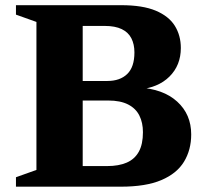

<svg xmlns="http://www.w3.org/2000/svg" viewBox="-20 -702 778 722"><path d="M211.5 -604.5 216 -682.5H436Q516.5 -682.5 565.8 -661.8Q615 -641 637.5 -604.8Q660 -568.5 660 -521.5Q660 -456.5 617.2 -414Q574.5 -371.5 498.5 -365L499.5 -373Q593.5 -368 646.2 -320Q699 -272 699 -196.5Q699 -138.5 672 -94Q645 -49.5 586.8 -24.8Q528.5 0 434.5 0H216L211 -77.5H383Q426.5 -77.5 456.5 -90.5Q486.5 -103.5 502 -131.5Q517.5 -159.5 517.5 -205Q517.5 -240.5 504.2 -267.2Q491 -294 462 -309Q433 -324 387 -324H210.5L211.5 -397.5H383.5Q431.5 -397.5 458.5 -423.8Q485.5 -450 485.5 -505Q485.5 -535.5 474 -558Q462.5 -580.5 437.8 -592.5Q413 -604.5 374 -604.5ZM40 0V-35.5L117 -63V-619.5L40 -647V-682.5H291V0Z"/></svg>

Font: Newsreader
Style: Bold
Weight: 700
Designer: Hugues Gentile
Foundry: Production Type
Version: Version 1.003